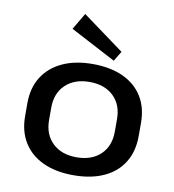

<svg xmlns="http://www.w3.org/2000/svg" viewBox="-87 -863 862 949"><g transform="rotate(10 344.0 -388.5)"><path d="M344 9Q256 9 192 -20.5Q128 -50 93.5 -105.5Q59 -161 59 -237V-303Q59 -379 93.5 -434Q128 -489 192 -519Q256 -549 344 -549Q433 -549 497 -519.5Q561 -490 595 -435Q629 -380 629 -303V-237Q629 -161 595 -105.5Q561 -50 497 -20.5Q433 9 344 9ZM344 -81Q420 -81 464.5 -123.5Q509 -166 509 -239V-301Q509 -374 464.5 -416.5Q420 -459 344 -459Q269 -459 224 -416.5Q179 -374 179 -301V-239Q179 -167 223.5 -124Q268 -81 344 -81ZM473 -633 443 -583 215 -703 264 -786Z"/></g></svg>

Font: Pathway Extreme 72pt SemiBold
Style: Regular
Weight: 600
Designer: Eduardo Rodriguez Tunni
Foundry: Eduardo Rodriguez Tunni
Version: Version 1.001;gftools[0.9.26]